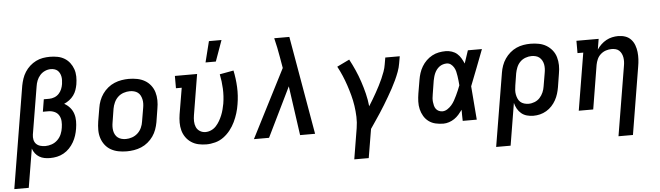

<svg xmlns="http://www.w3.org/2000/svg" viewBox="-58 -985 4913 1429"><g transform="rotate(-5 2398.5 -270.5)"><path d="M-3 215 123 -547Q128 -573 136.5 -598.5Q145 -624 160 -647.5Q175 -671 196 -690Q217 -709 242 -721.5Q267 -734 293.5 -738.5Q320 -743 346 -743Q376 -743 404 -737.5Q432 -732 455 -718Q478 -704 494.5 -682.5Q511 -661 520 -635Q529 -609 529.5 -580Q530 -551 525 -521Q521 -500 514 -479.5Q507 -459 493.5 -440.5Q480 -422 461.5 -408Q443 -394 422 -385Q446 -372 464 -351.5Q482 -331 490.5 -305Q499 -279 499 -250Q499 -221 494 -192Q490 -167 482 -142Q474 -117 460.5 -93.5Q447 -70 428 -50Q409 -30 385 -16.5Q361 -3 335 2.5Q309 8 283 8Q261 8 240.5 4Q220 0 202 -11Q184 -22 172 -38Q160 -54 153 -74L105 215ZM255 -84Q279 -84 303.5 -92.5Q328 -101 347 -119.5Q366 -138 376 -162Q386 -186 389 -210Q393 -234 391.5 -258Q390 -282 378.5 -301.5Q367 -321 345.5 -330.5Q324 -340 300 -340H259L274 -432H315Q334 -432 353.5 -439.5Q373 -447 387 -462Q401 -477 408.5 -495.5Q416 -514 419 -533Q421 -548 421.5 -562Q422 -576 419.5 -589Q417 -602 411 -614Q405 -626 395.5 -634.5Q386 -643 372.5 -647Q359 -651 345 -651Q323 -651 301.5 -641.5Q280 -632 264.5 -614.5Q249 -597 240.5 -575.5Q232 -554 229 -532L170 -177Q167 -157 171 -138.5Q175 -120 187 -107.5Q199 -95 217.5 -89.5Q236 -84 255 -84Z M856 8Q824 8 793.5 2Q763 -4 737.5 -18.5Q712 -33 694 -56.5Q676 -80 667 -108.5Q658 -137 658 -168.5Q658 -200 663 -232L680 -332Q684 -359 694 -385.5Q704 -412 720.5 -435.5Q737 -459 760 -478Q783 -497 809.5 -508Q836 -519 863.5 -523.5Q891 -528 917 -528Q949 -528 979.5 -522Q1010 -516 1035.5 -501.5Q1061 -487 1079.5 -463.5Q1098 -440 1106.5 -411.5Q1115 -383 1115.5 -351.5Q1116 -320 1110 -288L1094 -188Q1089 -161 1079.5 -134.5Q1070 -108 1053.5 -84.5Q1037 -61 1014 -42Q991 -23 964.5 -12Q938 -1 910 3.5Q882 8 856 8ZM857 -84Q880 -84 903.5 -92Q927 -100 945.5 -117Q964 -134 974.5 -157Q985 -180 988 -203L1005 -303Q1008 -319 1008.5 -335.5Q1009 -352 1005.5 -367.5Q1002 -383 995 -396.5Q988 -410 976 -419Q964 -428 948.5 -432Q933 -436 917 -436Q894 -436 870 -428Q846 -420 828 -403Q810 -386 799.5 -363Q789 -340 785 -317L769 -217Q766 -201 765.5 -184.5Q765 -168 768 -152.5Q771 -137 778.5 -123.5Q786 -110 798 -101Q810 -92 825.5 -88Q841 -84 857 -84Z M1451 8Q1420 8 1391 1.5Q1362 -5 1338 -21Q1314 -37 1297.5 -60.5Q1281 -84 1273.5 -112Q1266 -140 1266 -170.5Q1266 -201 1271 -232L1304 -428H1261V-520H1427L1377 -217Q1373 -194 1373.5 -171Q1374 -148 1382.5 -128Q1391 -108 1410 -96Q1429 -84 1452 -84Q1474 -84 1495 -93.5Q1516 -103 1531.5 -120Q1547 -137 1558.5 -157Q1570 -177 1578.5 -198Q1587 -219 1592.5 -240.5Q1598 -262 1602 -283Q1611 -339 1608.5 -394.5Q1606 -450 1595 -503L1699 -522Q1712 -461 1715 -397Q1718 -333 1707 -269Q1702 -236 1692 -203.5Q1682 -171 1667 -139.5Q1652 -108 1630 -80Q1608 -52 1579.5 -31Q1551 -10 1517 -1Q1483 8 1451 8ZM1497 -600 1536 -756H1630L1574 -600Z M1806 0 2066 -509 2052 -590Q2046 -626 2038.5 -662.5Q2031 -699 2022 -735H2135L2263 0H2151L2099 -369L1919 0Z M2537 215 2575 -15Q2582 -57 2580.5 -99Q2579 -141 2573 -181.5Q2567 -222 2556.5 -261Q2546 -300 2533.5 -337.5Q2521 -375 2505.5 -411.5Q2490 -448 2471 -483L2564 -528Q2586 -487 2605 -444Q2624 -401 2639 -356Q2654 -311 2665.5 -264.5Q2677 -218 2682 -169Q2697 -193 2711.5 -217Q2726 -241 2739.5 -265.5Q2753 -290 2766 -315Q2779 -340 2790 -365Q2801 -390 2810.5 -416Q2820 -442 2824 -468L2833 -520H2941L2932 -468Q2927 -437 2915.5 -406Q2904 -375 2890 -345Q2876 -315 2860 -285.5Q2844 -256 2827 -227Q2810 -198 2792.5 -169Q2775 -140 2756.5 -112Q2738 -84 2719 -56Q2700 -28 2681 0L2645 215Z M3222 8Q3192 8 3163.5 1.5Q3135 -5 3112.5 -21.5Q3090 -38 3075.5 -62.5Q3061 -87 3054.5 -114.5Q3048 -142 3049 -172Q3050 -202 3055 -232L3072 -332Q3076 -357 3084 -382Q3092 -407 3106 -430.5Q3120 -454 3139.5 -473Q3159 -492 3183 -505Q3207 -518 3233 -523Q3259 -528 3284 -528Q3308 -528 3330.5 -520.5Q3353 -513 3369.5 -498.5Q3386 -484 3397.5 -464.5Q3409 -445 3418 -424Q3426 -448 3434 -472Q3442 -496 3450 -520H3555Q3529 -453 3503.5 -385.5Q3478 -318 3451 -251Q3457 -188 3461 -125.5Q3465 -63 3471 0H3366Q3365 -21 3365 -42Q3365 -63 3365 -83Q3352 -65 3337 -48Q3322 -31 3303.5 -18.5Q3285 -6 3263.5 1Q3242 8 3222 8ZM3222 -84Q3241 -84 3259 -95.5Q3277 -107 3290.5 -122.5Q3304 -138 3314 -156Q3324 -174 3332.5 -192Q3341 -210 3349 -228.5Q3357 -247 3364 -266Q3363 -283 3361 -300.5Q3359 -318 3356.5 -335.5Q3354 -353 3350 -369.5Q3346 -386 3337.5 -400.5Q3329 -415 3315.5 -425.5Q3302 -436 3284 -436Q3270 -436 3255.5 -431.5Q3241 -427 3229 -418Q3217 -409 3208 -397Q3199 -385 3193 -371.5Q3187 -358 3183.5 -344.5Q3180 -331 3177 -317L3161 -217Q3158 -202 3157 -187.5Q3156 -173 3157.5 -159Q3159 -145 3162.5 -131.5Q3166 -118 3174 -107Q3182 -96 3195 -90Q3208 -84 3222 -84Z M3597 215 3688 -332Q3692 -358 3701.5 -384.5Q3711 -411 3727 -434.5Q3743 -458 3765 -477Q3787 -496 3812.5 -507.5Q3838 -519 3865 -523.5Q3892 -528 3918 -528Q3950 -528 3980.5 -522Q4011 -516 4036 -501Q4061 -486 4079.5 -463Q4098 -440 4106.5 -411Q4115 -382 4115.5 -351Q4116 -320 4110 -288L4094 -188Q4090 -164 4082.5 -139.5Q4075 -115 4062.5 -92.5Q4050 -70 4032 -50.5Q4014 -31 3991 -17.5Q3968 -4 3943.5 2Q3919 8 3894 8Q3869 8 3845.5 1.5Q3822 -5 3804 -20Q3786 -35 3774.5 -55.5Q3763 -76 3757 -100L3705 215ZM3866 -84Q3889 -84 3911.5 -93Q3934 -102 3950 -119.5Q3966 -137 3975.5 -159Q3985 -181 3988 -203L4005 -303Q4008 -319 4008.5 -335.5Q4009 -352 4006 -367Q4003 -382 3995.5 -395.5Q3988 -409 3976.5 -418.5Q3965 -428 3949.5 -432Q3934 -436 3918 -436Q3896 -436 3872.5 -427.5Q3849 -419 3832 -401.5Q3815 -384 3806 -361.5Q3797 -339 3793 -317L3779 -229Q3776 -212 3775 -194.5Q3774 -177 3777 -161Q3780 -145 3786.5 -130Q3793 -115 3804.5 -104.5Q3816 -94 3832.5 -89Q3849 -84 3866 -84Z M4511 215 4597 -303Q4600 -319 4600.5 -335Q4601 -351 4598.5 -366Q4596 -381 4589.5 -394.5Q4583 -408 4572.5 -418Q4562 -428 4547 -432Q4532 -436 4516 -436Q4495 -436 4473.5 -429Q4452 -422 4434.5 -406.5Q4417 -391 4408 -370.5Q4399 -350 4395 -329L4341 0H4233L4304 -428H4261V-520H4427L4414 -441Q4427 -461 4445 -478Q4463 -495 4484 -506.5Q4505 -518 4528 -523Q4551 -528 4573 -528Q4601 -528 4626 -519.5Q4651 -511 4668.5 -492Q4686 -473 4695 -448.5Q4704 -424 4707 -397.5Q4710 -371 4708.5 -343.5Q4707 -316 4702 -288L4619 215Z"/></g></svg>

Font: Iosevka Etoile Semibold
Style: Italic
Weight: 600
Italic angle: -9°
Designer: Belleve Invis
Foundry: Belleve Invis
Version: Version 22.1.2; ttfautohint (v1.8.4)